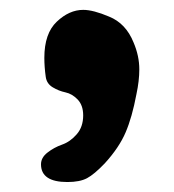

<svg xmlns="http://www.w3.org/2000/svg" viewBox="-20 -192 354 391"><path d="M70.3 -74.2Q70.3 -124 95.7 -147.9Q121.1 -171.9 149.4 -171.9Q169.9 -171.9 202.1 -158.2Q236.3 -144.5 252 -105.5Q263.7 -78.1 263.7 -50.8Q263.7 -27.3 257.8 0Q249 46.9 235.8 77.6Q222.7 108.4 193.4 140.6Q171.9 163.1 157.2 170.9Q142.6 178.7 117.2 178.7Q63.5 178.7 63.5 142.6Q63.5 128.9 76.7 118.7Q89.8 108.4 106.4 102.5Q123 96.7 136.2 81.5Q149.4 66.4 149.4 43Q149.4 22.5 138.2 10.7Q127 -1 113.3 -3.9Q99.6 -6.8 87.4 -14.2Q75.2 -21.5 73.2 -35.2Q70.3 -55.7 70.3 -74.2Z"/></svg>

Font: LPEducational
Style: Medium
Weight: 500
Designer: Based on Essays1743, by John Stracke, which says:

Based on the typeface in a 1743 English translation of the essays of 
Version: Version 001.204